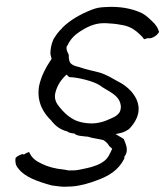

<svg xmlns="http://www.w3.org/2000/svg" viewBox="-20 -620 624 729"><path d="M39 -20C37 -6 39 8 49 19C73 52 122 69 176 84L199 87C207 88 215 89 224 89C232 89 242 88 252 88C284 86 318 76 347 65C394 48 430 26 452 -18C453 -21 452 -23 452 -25C471 -48 457 -74 450 -92C445 -96 439 -99 432 -103L419 -111L438 -115C450 -118 458 -122 470 -130C552 -215 476 -287 431 -309C406 -323 385 -336 360 -344C335 -351 306 -356 282 -365C264 -369 245 -375 243 -391C241 -398 241 -404 241 -412C239 -418 229 -431 234 -446L236 -447C247 -471 263 -487 283 -500C306 -515 337 -532 373 -532H382C387 -532 393 -531 396 -531C416 -530 435 -527 449 -524C478 -518 495 -504 508 -492C514 -487 522 -479 527 -471C531 -472 535 -473 541 -475H545C551 -472 576 -482 584 -499C579 -515 572 -526 558 -539C549 -548 535 -561 521 -569C490 -584 452 -594 401 -594C394 -594 385 -593 377 -593C358 -592 346 -590 328 -583C285 -566 246 -544 216 -514V-513C202 -500 195 -490 183 -471C174 -451 170 -428 172 -411C174 -408 174 -401 176 -397C155 -365 137 -334 128 -292C119 -232 145 -190 176 -161V-160C191 -142 208 -128 235 -121H236C239 -116 253 -114 262 -113H263C269 -104 294 -103 313 -101H314C330 -95 354 -93 373 -88L374 -87C383 -82 390 -74 395 -65C397 -63 404 -58 406 -55C399 -41 392 -21 376 -9C357 6 331 14 307 19C291 22 275 27 258 27H243C241 27 239 28 236 26L229 25L224 24C190 21 161 13 139 2C117 -8 101 -20 92 -40L90 -43C84 -41 76 -37 70 -33L68 -35C66 -36 47 -30 39 -20ZM130 -299ZM190 -267C197 -297 214 -320 233 -337C237 -333 238 -330 244 -327C273 -327 335 -312 359 -296C388 -273 437 -261 439 -214V-212C438 -210 438 -208 438 -206V-205C435 -185 413 -175 401 -170C388 -164 374 -158 359 -155C323 -146 278 -155 257 -168C237 -179 221 -195 208 -211C197 -224 184 -241 190 -267ZM379 -600ZM252 88Z"/></svg>

Font: SolarCharger
Style: 352
Weight: 300
Designer: Mew Too
Foundry: Cannot Into Space Fonts/KineticPlasma Fonts
Version: Version 1.100